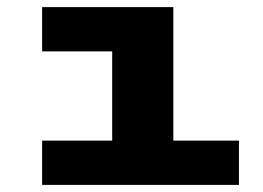

<svg xmlns="http://www.w3.org/2000/svg" viewBox="-20 -520 740 540"><path d="M98.5 0V-124.5H295.5V-375.5H98.5V-500H467.5V-124.5H652V0Z"/></svg>

Font: Trispace SemiExpanded
Style: Bold
Weight: 700
Width: 6
Designer: Tyler Finck
Foundry: Etcetera Type Company
Version: Version 1.210; ttfautohint (v1.8.3)